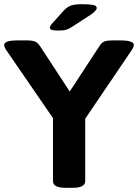

<svg xmlns="http://www.w3.org/2000/svg" viewBox="-22 -895 659 917"><path d="M291 2Q231 2 231 -30V-331L7 -657Q-2 -671 -2 -680Q-2 -702 61 -702H105Q134 -702 146.5 -696Q159 -690 169 -675L311 -458L453 -675Q462 -690 474.5 -696Q487 -702 517 -702H554Q617 -702 617 -680Q617 -671 608 -657L385 -328V-30Q385 2 325 2ZM254 -749Q216 -749 216 -762Q216 -766 219 -771.5Q222 -777 229 -785L283 -845Q299 -862 317 -868.5Q335 -875 369 -875Q404 -875 422 -871.5Q440 -868 440 -857Q440 -844 410 -824L324 -768Q308 -757 294 -753Q280 -749 254 -749Z"/></svg>

Font: Asap Semi Expanded
Style: Bold
Weight: 700
Width: 6
Designer: Pablo Cosgaya
Foundry: Omnibus-Type
Version: Version 3.001; ttfautohint (v1.8.4.7-5d5b)